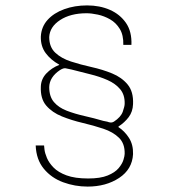

<svg xmlns="http://www.w3.org/2000/svg" viewBox="-20 -691 640 710"><path d="M418 -223V-221Q441 -206 457 -181Q473 -156 472 -121Q469 -65 420.5 -33Q372 -1 304 -1Q257 -1 213.5 -17Q170 -33 142 -67Q114 -101 112 -153H143Q143 -151 144.5 -138Q146 -125 153.5 -107Q161 -89 178 -71.5Q195 -54 226 -42.5Q257 -31 306 -31Q351 -31 378 -42Q405 -53 418.5 -69Q432 -85 436.5 -100Q441 -115 441 -122Q442 -160 420 -181.5Q398 -203 362 -215Q326 -227 285.5 -236.5Q245 -246 209 -260.5Q173 -275 151 -300.5Q129 -326 131 -371Q132 -399 151.5 -419.5Q171 -440 199 -451V-452Q168 -469 149 -494.5Q130 -520 131 -556Q133 -592 156 -617.5Q179 -643 217.5 -657Q256 -671 302 -671Q349 -671 386.5 -654.5Q424 -638 446 -606Q468 -574 466 -525H436Q437 -561 423 -584Q409 -607 387 -619.5Q365 -632 341.5 -637Q318 -642 300 -642Q241 -642 202.5 -617Q164 -592 162 -554Q162 -517 184.5 -496Q207 -475 242.5 -463.5Q278 -452 318.5 -443Q359 -434 394.5 -419.5Q430 -405 452 -378.5Q474 -352 472 -306Q471 -278 456 -258Q441 -238 418 -223ZM162 -369Q162 -334 179.5 -313.5Q197 -293 227 -281.5Q257 -270 292.5 -262Q328 -254 362 -244Q373 -242 377 -241Q381 -240 383 -239Q391 -237 395 -238.5Q399 -240 401 -241Q427 -258 434 -278Q441 -298 441 -307Q442 -340 424.5 -361Q407 -382 377.5 -395Q348 -408 313 -416.5Q278 -425 244 -434Q230 -437 222.5 -438.5Q215 -440 202 -432Q163 -406 162 -369Z"/></svg>

Font: Darker Grotesque Light
Style: Regular
Weight: 400
Version: Version 1.000;gftools[0.9.28]